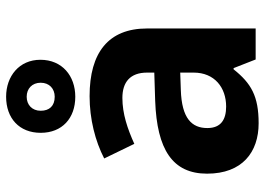

<svg xmlns="http://www.w3.org/2000/svg" viewBox="-142 -736 887 644"><g transform="rotate(-90 302.0 -413.5)"><path d="M300 -605C370 -605 424 -649 424 -722C424 -793 369 -837 300 -837C228 -837 179 -793 179 -721C179 -649 228 -605 300 -605ZM300 -674C269 -674 253 -692 253 -721C253 -750 273 -768 300 -768C327 -768 347 -750 347 -721C347 -692 327 -674 300 -674ZM302 -557C225 -557 151 -538 93 -508L142 -407C193 -430 243 -447 296 -447C349 -447 381 -421 381 -364V-340L286 -337C123 -331 42 -279 42 -163C42 -45 114 10 211 10C302 10 345 -15 392 -74H396L425 0H529V-364C529 -494 448 -557 302 -557ZM323 -251 381 -253V-208C381 -138 331 -99 267 -99C224 -99 195 -116 195 -162C195 -214 227 -248 323 -251Z"/></g></svg>

Font: Noto Sans Gunjala Gondi
Style: Bold
Weight: 700
Designer: Ek Type
Foundry: Ek Type
Version: Version 1.004